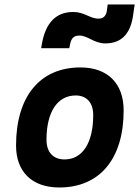

<svg xmlns="http://www.w3.org/2000/svg" viewBox="-20 -829 626 859"><path d="M245.1 9.8C426.3 9.8 533.2 -118.2 533.2 -335C533.2 -456.1 461.4 -527.3 339.8 -527.3C158.7 -527.3 51.8 -397.5 51.8 -177.7C51.8 -60.1 123.5 9.8 245.1 9.8ZM164.1 -613.3H290L293 -628.9C298.8 -659.7 311.5 -669.9 335.4 -669.9C373 -669.9 400.9 -634.8 450.7 -634.8C520 -634.8 560.5 -673.3 574.2 -752L582.5 -809.1H461.9L458 -779.8C454.1 -757.3 441.9 -745.6 421.4 -745.6C381.8 -745.6 358.4 -775.4 307.6 -775.4C231.4 -775.4 184.1 -728 167.5 -632.8ZM268.6 -115.7C217.8 -115.7 188 -148.4 188 -203.6C188 -328.1 236.8 -401.9 318.8 -401.9C368.2 -401.9 397 -369.1 397 -314C397 -189.5 349.1 -115.7 268.6 -115.7Z"/></svg>

Font: Cascadia Code
Style: Bold Italic
Weight: 700
Italic angle: -10°
Monospace: yes
Designer: Aaron Bell
Foundry: Saja Typeworks
Version: Version 2404.023